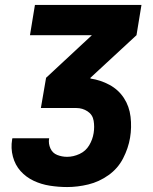

<svg xmlns="http://www.w3.org/2000/svg" viewBox="-20 -755 616 775"><path d="M251 0Q293 0 336.5 -10.5Q380 -21 418 -48Q456 -75 477 -116Q498 -157 505 -199Q512 -241 507 -283.5Q502 -326 480 -359.5Q458 -393 422 -412.5Q386 -432 345 -438V-441L531 -613L551 -735H121L101 -613H351L166 -441L145 -319H288Q313 -319 333.5 -305.5Q354 -292 358 -267.5Q362 -243 358 -218Q354 -192 340 -168.5Q326 -145 301 -133.5Q276 -122 251 -122Q230 -122 211 -129.5Q192 -137 183.5 -156Q175 -175 178 -195L179 -197H30Q30 -195 29 -192Q23 -157 32 -123Q41 -89 63 -64.5Q85 -40 115.5 -25.5Q146 -11 181 -5.5Q216 0 251 0Z"/></svg>

Font: Iosevka Sparkle Heavy Oblique
Style: Regular
Weight: 900
Italic angle: -9°
Designer: Belleve Invis
Foundry: Belleve Invis
Version: Version 4.5.0; ttfautohint (v1.8.3)